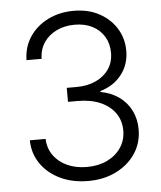

<svg xmlns="http://www.w3.org/2000/svg" viewBox="-53 -784 705 841"><g transform="rotate(-5 299.5 -364.0)"><path d="M301.8 10.3Q232.9 10.3 179.2 -15.1Q125.5 -40.5 94 -85.7Q62.5 -130.9 61.5 -189.5H130.9Q132.3 -147.9 154.8 -116.7Q177.2 -85.4 215.1 -68.4Q252.9 -51.3 300.8 -51.3Q351.6 -51.3 390.1 -69.8Q428.7 -88.4 450.9 -121.3Q473.1 -154.3 473.1 -196.3Q473.1 -240.2 450 -273.2Q426.8 -306.2 384.8 -324.5Q342.8 -342.8 285.6 -342.8H242.7V-404.3H285.6Q333.5 -404.3 370.4 -421.1Q407.2 -438 428.2 -468.5Q449.2 -499 449.2 -540.5Q449.2 -581.1 430.7 -611.8Q412.1 -642.6 378.9 -659.7Q345.7 -676.8 300.8 -676.8Q257.3 -676.8 222.2 -660.2Q187 -643.6 166 -613Q145 -582.5 144 -540.5H77.6Q78.6 -598.6 108.4 -643.1Q138.2 -687.5 188.7 -712.6Q239.3 -737.8 302.2 -737.8Q366.7 -737.8 414.8 -711.4Q462.9 -685.1 489.7 -641.4Q516.6 -597.7 516.6 -543.9Q516.6 -482.9 481.9 -438.7Q447.3 -394.5 388.2 -377.4V-373.5Q435.5 -364.7 469.7 -340.1Q503.9 -315.4 522.2 -278.3Q540.5 -241.2 540.5 -195.8Q540.5 -136.7 509.8 -90.3Q479 -43.9 425 -16.8Q371.1 10.3 301.8 10.3Z"/></g></svg>

Font: Inter 18pt Light
Style: Regular
Weight: 300
Designer: Rasmus Andersson
Foundry: rsms
Version: Version 4.001;git-66647c0bb